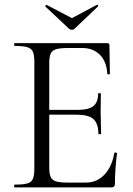

<svg xmlns="http://www.w3.org/2000/svg" viewBox="-20 -812 577 832"><path d="M462.2 0H43.4Q41.2 0 41.2 -6Q41.2 -12 43.4 -12Q80 -12 98.2 -17Q116.4 -22 122.6 -37Q128.8 -52 128.8 -81V-544Q128.8 -573 122.6 -587.5Q116.4 -602 98.2 -607.5Q80 -613 43.4 -613Q41.2 -613 41.2 -619Q41.2 -625 43.4 -625H445Q454.2 -625 454.2 -616L456.2 -492.6Q456.2 -489.8 450.8 -489.6Q445.4 -489.4 445 -492.4Q441.8 -545.8 412.6 -574.9Q383.4 -604 335.8 -604H274.6Q241 -604 223.6 -598.9Q206.2 -593.8 199.8 -579.8Q193.4 -565.8 193.4 -539V-85Q193.4 -58.8 199.6 -45Q205.8 -31.2 222.6 -26Q239.4 -20.8 272.2 -20.8H352.4Q400 -20.8 432.6 -55.2Q465.2 -89.6 475.2 -148.6Q475.4 -151.6 481.3 -150.9Q487.2 -150.2 487.2 -147.4Q483.2 -120.8 480.6 -83.7Q478 -46.6 478 -15Q478 0 462.2 0ZM406.2 -232.6Q406.2 -276.8 384.8 -295.9Q363.4 -315 313 -315H162.8V-335.8H315.6Q364.2 -335.8 384.7 -352.3Q405.2 -368.8 405.2 -406.2Q405.2 -408.4 411.1 -408.4Q417 -408.4 417 -406.2Q417 -376.4 416.5 -359.9Q416 -343.4 416 -325Q416 -302.4 417.1 -280.4Q418.2 -258.4 418.2 -232.6Q418.2 -230.6 412.2 -230.6Q406.2 -230.6 406.2 -232.6ZM279.6 -687 176.6 -783.6Q174.8 -785.8 178.2 -788.8Q181.6 -791.8 182.6 -790.6L291.6 -733.4L399.6 -791Q401.6 -792.8 404.5 -789.4Q407.4 -786 404.6 -784L302.6 -687Q298.6 -683 291.6 -683Q284.6 -683 279.6 -687Z"/></svg>

Font: Cormorant Garamond Light
Style: Regular
Weight: 300
Designer: Christian Thalmann (Catharsis Fonts)
Foundry: Catharsis Fonts
Version: Version 4.001